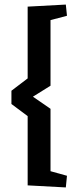

<svg xmlns="http://www.w3.org/2000/svg" viewBox="-20 -704 344 840"><path d="M101 -675 268 -684 273 -635 201 -616V-329L124 -281L201 -228V45L273 65L268 116L101 107V-196L30 -249V-307L101 -361Z"/></svg>

Font: Grenze Gotisch SemiBold
Style: Regular
Weight: 600
Designer: Renata Polastri
Foundry: Omnibus-Type
Version: Version 1.001